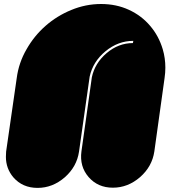

<svg xmlns="http://www.w3.org/2000/svg" viewBox="-20 -917 855 936"><path d="M61.5 -536.1Q71.3 -611.3 109.4 -676.8Q146.5 -742.2 202.1 -791Q257.8 -839.8 327.1 -868.2Q397.5 -897.5 472.7 -897.5Q546.9 -897.5 608.4 -869.1Q669.9 -840.8 711.9 -791Q753.9 -742.2 773.4 -676.8Q786.1 -633.8 786.1 -586.9Q786.1 -562.5 782.2 -536.1Q765.6 -417 732.4 -178.7Q721.7 -105.5 663.1 -53.7Q603.5 -2 530.3 -2Q457 -2 412.1 -53.7Q367.2 -105.5 377 -178.7Q394.5 -299.8 427.7 -540Q442.4 -609.4 500 -658.2Q557.6 -707 627.9 -707Q628.9 -710.9 629.9 -717.8Q555.7 -717.8 494.1 -667Q432.6 -616.2 417 -543Q399.4 -420.9 365.2 -177.7Q354.5 -104.5 295.9 -52.7Q236.3 -1 163.1 -1Q89.8 -1 44.9 -52.7Q8.8 -95.7 8.8 -152.3Q8.8 -165 9.8 -177.7Q27.3 -296.9 61.5 -536.1Z"/></svg>

Font: Superfatty Italic
Style: Italic
Weight: 400
Version: Version 1.0